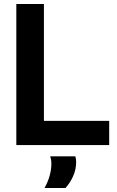

<svg xmlns="http://www.w3.org/2000/svg" viewBox="-20 -720 579 953"><path d="M61 0V-700H198V-120H522V0ZM201 213Q218 183 226.5 152Q235 121 235 93Q235 73 229 56H354Q358 69 358 84Q358 121 343 154.5Q328 188 305 213Z"/></svg>

Font: Georama SemiBold
Style: Regular
Weight: 600
Designer: Jean-Baptiste Levee
Foundry: Production Type
Version: Version 1.000